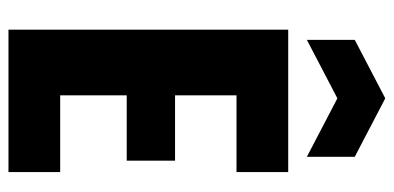

<svg xmlns="http://www.w3.org/2000/svg" viewBox="-258 -671 929 453"><g transform="rotate(90 206.5 -444.5)"><path d="M50 0V-660H205V0ZM156 0V-122H386V0ZM156 -279V-393H359V-279ZM156 -538V-660H386V-538ZM74 -704V-817L212 -889L350 -817V-704L212 -776Z"/></g></svg>

Font: Bricolage Grotesque Condensed ExtraBold
Style: Regular
Weight: 800
Width: 3
Designer: Mathieu Triay
Foundry: Atelier Triay
Version: Version 1.000;gftools[0.9.30]